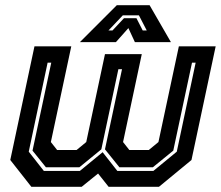

<svg xmlns="http://www.w3.org/2000/svg" viewBox="-20 -718 849 738"><path d="M112.5 -540H254L175.5 -172L199.5 -141.5H274.5L311.5 -172L383.5 -510H525L453 -172L477 -141.5H552L589 -172L667.5 -540H809L716 -103L591 0H397.5L357 -51L294 0H100.5L19.5 -103ZM163 -477 90.5 -135 148.5 -61H287L374.5 -133L431 -61H569.5L659.5 -135L732 -477H718L646 -139L567.5 -75H439L383.5 -144L449 -452H435L369.5 -144L285 -75H156.5L105 -139L177 -477ZM429 -698H555L637 -556H498.5L473.5 -610L425.5 -556H287ZM452 -659 397 -601H412.5L456.5 -648H504.5L528.5 -601H544L514 -659Z"/></svg>

Font: Tourney Thin
Style: Bold Italic
Weight: 700
Italic angle: -12°
Version: Version 1.015